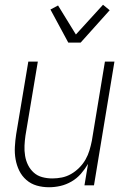

<svg xmlns="http://www.w3.org/2000/svg" viewBox="-20 -779 540 807"><path d="M186 8Q159 8 134.5 1Q110 -6 91 -22.5Q72 -39 61 -61.5Q50 -84 45.5 -109.5Q41 -135 42.5 -162Q44 -189 48 -215L99 -520H139L87 -209Q84 -188 83 -166.5Q82 -145 85.5 -124Q89 -103 98 -85Q107 -67 122 -53.5Q137 -40 157.5 -34.5Q178 -29 200 -29Q220 -29 240 -33Q260 -37 278.5 -47.5Q297 -58 313 -74Q329 -90 339.5 -108.5Q350 -127 356 -147Q362 -167 366 -187L421 -520H461L375 0H335L350 -90Q337 -68 320 -48.5Q303 -29 280.5 -16Q258 -3 234 2.5Q210 8 186 8ZM267 -600 192 -739 224 -756 299 -634 413 -759 441 -736 319 -600Z"/></svg>

Font: Iosevka Extralight Oblique
Style: Regular
Weight: 200
Italic angle: -9°
Monospace: yes
Designer: Belleve Invis
Foundry: Belleve Invis
Version: Version 32.5.0; ttfautohint (v1.8.4)